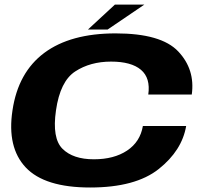

<svg xmlns="http://www.w3.org/2000/svg" viewBox="-20 -830 912 854"><path d="M381 4Q582.5 4 686 -78.2Q789.5 -160.5 808 -269.5H615.5Q603.5 -199 545.2 -160.2Q487 -121.5 397.5 -121.5Q305 -121.5 258 -168.2Q211 -215 229 -339Q247.5 -468.5 314.5 -512.2Q381.5 -556 474 -556Q564 -556 607 -519.5Q650 -483 639.5 -409.5H833Q848.5 -521 772.8 -601.2Q697 -681.5 494.5 -681.5Q293.5 -681.5 177 -594.8Q60.5 -508 35.5 -339Q10.5 -174.5 94.5 -85.2Q178.5 4 381 4ZM371 -698.5H458.5L622 -809.5H491Z"/></svg>

Font: Anybody Expanded
Style: Bold Italic
Weight: 700
Width: 7
Italic angle: -10°
Version: Version 1.113;gftools[0.9.25]